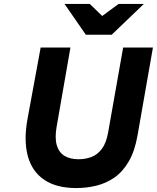

<svg xmlns="http://www.w3.org/2000/svg" viewBox="-20 -941 795 973"><path d="M366.5 12Q266 12 204.2 -29.8Q142.5 -71.5 121 -150Q99.5 -228.5 119.5 -338.5L186 -700H337L267 -299Q257 -241.5 267.8 -205Q278.5 -168.5 306.8 -151.2Q335 -134 378 -134Q413 -134 443.5 -145.5Q474 -157 496.2 -186.5Q518.5 -216 528 -270L604 -700H755L677 -255Q663 -175 632.5 -122.8Q602 -70.5 559.8 -41.2Q517.5 -12 468 0Q418.5 12 366.5 12ZM415 -765 307 -921H435L498 -860L581 -921H709L546 -765Z"/></svg>

Font: Overpass Black
Style: Italic
Weight: 900
Italic angle: -10°
Designer: Delve Withrington, Dave Bailey, Thomas Jockin
Foundry: Delve Fonts LLC
Version: Version 4.000